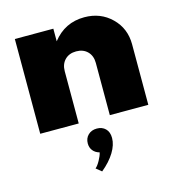

<svg xmlns="http://www.w3.org/2000/svg" viewBox="-108 -571 828 911"><g transform="rotate(-15 305.5 -115.5)"><path d="M44.1 -465.5H233.2V-403.6Q292.7 -480 388.6 -480Q468.2 -480 521.6 -427.7Q575 -375.5 575 -297.3V0H385.9V-256.4Q385.9 -291.4 365 -312.5Q344.1 -333.6 309.5 -333.6Q275 -333.6 254.1 -312.5Q233.2 -291.4 233.2 -256.4V0H44.1ZM293.6 158.2Q273.2 152.7 261.6 138.2Q250 123.6 250 103.2Q250 77.7 266.6 61.6Q283.2 45.5 309.5 45.5Q335.5 45.5 351.8 61.6Q368.2 77.7 368.2 107.3Q368.2 140.9 345.7 177.7Q323.2 214.5 281.8 248.6L255 226.8Q265.9 218.2 278.2 196.1Q290.5 174.1 293.6 158.2Z"/></g></svg>

Font: Spartan MB Black
Style: Regular
Weight: 900
Designer: Matt Bailey, Mirko Velimirovic
Foundry: Matt Bailey
Version: Version 1.005